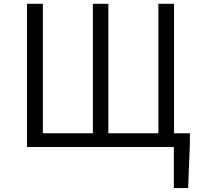

<svg xmlns="http://www.w3.org/2000/svg" viewBox="-20 -752 1040 982"><path d="M870.1 -70.3H951.2V-21.5L942.4 210H869.1V0H118.2V-732.4H199.2V-70.3H455.1V-732.4H534.2V-70.3H790V-732.4H870.1Z"/></svg>

Font: Gen Shin Gothic Monospace Normal
Style: Regular
Weight: 350
Designer: [Source Han Sans]
Ryoko NISHIZUKA  (kana & ideographs); Paul D. Hunt (Latin, Greek & Cyrillic); Wenlong ZHANG  (bopomofo
Version: Version 1.002.20150607